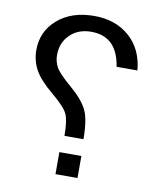

<svg xmlns="http://www.w3.org/2000/svg" viewBox="-82 -794 720 860"><g transform="rotate(10 278.0 -364.0)"><path d="M509.8 -521H415Q394.5 -655.8 276.9 -655.8Q217.3 -655.8 180.2 -619.4Q143.1 -583 143.1 -526.9Q143.1 -498 156.7 -472.4Q170.4 -446.8 226.6 -398.9Q282.7 -351.1 304 -308.8Q325.2 -266.6 325.2 -175.8H238.8Q238.8 -244.6 225.3 -274.2Q211.9 -303.7 151.9 -353.5Q91.8 -403.3 69.8 -444.3Q47.9 -485.4 47.9 -533.2Q47.9 -618.2 111.6 -673.1Q175.3 -728 277.8 -728Q375.5 -728 438.5 -672.1Q501.5 -616.2 509.8 -521ZM329.1 0H229V-100.1H329.1Z"/></g></svg>

Font: Segoe UI Historic
Style: Regular
Weight: 400
Foundry: Microsoft Corporation
Version: Version 1.03